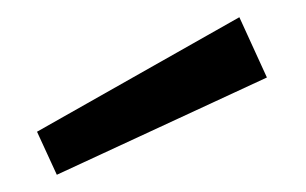

<svg xmlns="http://www.w3.org/2000/svg" viewBox="-20 -880 355 223"><path d="M290 -790 46 -677 23 -727 258 -860Z"/></svg>

Font: Karla
Style: Regular
Weight: 400
Designer: Jonathan Pinhorn
Version: Version 1.000